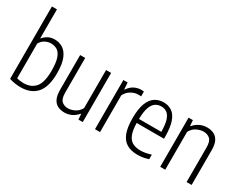

<svg xmlns="http://www.w3.org/2000/svg" viewBox="-89 -1315 2313 1831"><g transform="rotate(30 1068.0 -399.0)"><path d="M193 9Q162 9 127.5 3.8Q93 -1.5 67.5 -11V-808H123V-489.5H126.5Q144.5 -513.5 176.2 -531.5Q208 -549.5 251.5 -549.5Q298.5 -549.5 339 -525Q379.5 -500.5 404.2 -442Q429 -383.5 429 -280.5Q429 -129.5 367.5 -60.2Q306 9 193 9ZM195.5 -39Q280 -39 325.8 -92.2Q371.5 -145.5 371.5 -274.5Q371.5 -366.5 353.8 -415Q336 -463.5 305.8 -481.2Q275.5 -499 238 -499Q204.5 -499 172.5 -481.8Q140.5 -464.5 123 -431V-49Q136.5 -45 156.8 -42Q177 -39 195.5 -39Z M675 9Q634.5 9 602.2 -6.2Q570 -21.5 551.2 -58.2Q532.5 -95 532.5 -159V-541.5H588V-160Q588 -93 615.2 -67.8Q642.5 -42.5 685.5 -42.5Q715.5 -42.5 754.5 -60Q793.5 -77.5 818 -122V-541.5H873.5V0H826L821.5 -59.5H817Q788 -24.5 751 -7.8Q714 9 675 9Z M1008.5 0V-541.5H1055.5L1060.5 -468H1065Q1090 -507.5 1126.8 -526.8Q1163.5 -546 1204.5 -546Q1213.5 -546 1220.8 -545.2Q1228 -544.5 1233 -543.5V-490.5Q1225 -491.5 1218 -491.8Q1211 -492 1201.5 -492Q1162 -492 1123.5 -469.5Q1085 -447 1064 -404.5V0Z M1481 9.5Q1410 9.5 1362.2 -17.8Q1314.5 -45 1290.2 -106.5Q1266 -168 1266 -271Q1266 -372.5 1289.5 -433.8Q1313 -495 1354.5 -522.2Q1396 -549.5 1450 -549.5Q1503.5 -549.5 1542.5 -522.5Q1581.5 -495.5 1602.8 -434.2Q1624 -373 1624 -270.5V-250H1323Q1324.5 -170 1343 -124.2Q1361.5 -78.5 1397 -59.2Q1432.5 -40 1486 -40Q1533.5 -40 1599.5 -60.5V-10.5Q1566.5 0.5 1537.8 5Q1509 9.5 1481 9.5ZM1449.5 -504.5Q1414.5 -504.5 1386.2 -486.2Q1358 -468 1341.2 -422.2Q1324.5 -376.5 1323 -294H1569Q1568 -376.5 1552.8 -422.2Q1537.5 -468 1511 -486.2Q1484.5 -504.5 1449.5 -504.5Z M1726.5 0V-541.5H1774L1778.5 -480H1783Q1810.5 -513 1847.8 -531.2Q1885 -549.5 1929 -549.5Q1969.5 -549.5 2002 -534.2Q2034.5 -519 2053.5 -482.8Q2072.5 -446.5 2072.5 -383.5V0H2017V-380.5Q2017 -447.5 1989.5 -472.8Q1962 -498 1917.5 -498Q1885.5 -498 1846.2 -480.2Q1807 -462.5 1782 -417.5V0Z"/></g></svg>

Font: Encode Sans Condensed Light
Style: Regular
Weight: 300
Width: 3
Designer: Multiple Designers
Foundry: Impallari Type
Version: Version 3.000; ttfautohint (v1.8.3) -l 8 -r 50 -G 200 -x 14 